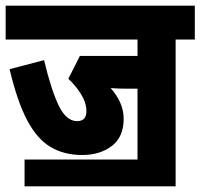

<svg xmlns="http://www.w3.org/2000/svg" viewBox="-20 -642 710 680"><path d="M67 -77H467V-328H422Q411 -328 398 -328.5Q385 -329 372 -330Q394 -305 406 -278Q418 -251 418 -221Q418 -157 376 -125Q334 -93 271 -93Q207 -93 159 -121.5Q111 -150 76 -216.5Q41 -283 14 -397L136 -429Q162 -321 188.5 -267Q215 -213 253 -213Q286 -213 286 -248Q286 -278 267 -308.5Q248 -339 222 -363L263 -444H467V-502H0V-622H670V-502H602V18H67Z"/></svg>

Font: Noto Sans ExtraCondensed ExtraBold
Style: Italic
Weight: 800
Width: 2
Italic angle: -12°
Designer: Monotype Design Team
Foundry: Monotype Imaging Inc.
Version: Version 2.013; ttfautohint (v1.8.4.7-5d5b)